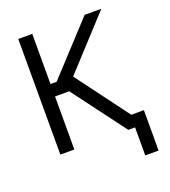

<svg xmlns="http://www.w3.org/2000/svg" viewBox="-159 -843 1007 1135"><g transform="rotate(-20 344.0 -275.5)"><path d="M515.6 0H558.2V176.1H642V-78.1H562.5L316.8 -407.7L610.8 -727.3H505.7L214.5 -411.9H176.1V-727.3H88.1V0H176.1V-333.8H265.6Z"/></g></svg>

Font: Margiela Sans
Style: Regular
Weight: 400
Designer: Stefan Endress, Andreas Faust
Version: Version 1.100;FEAKit 1.0